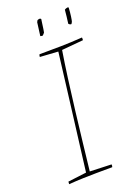

<svg xmlns="http://www.w3.org/2000/svg" viewBox="-154 -870 663 938"><g transform="rotate(-20 177.5 -401.0)"><path d="M36 6Q36 -2 37 -7L133 -19Q140 -72 148.5 -143Q157 -214 167.5 -294.5Q178 -375 188 -459Q198 -543 208 -621L114 -627Q114 -630 114.5 -633Q115 -636 117 -640Q177 -640 228.5 -641Q280 -642 340 -646Q341 -640 340 -632L228 -622Q218 -561 207.5 -483Q197 -405 187 -322Q177 -239 168 -160Q159 -81 152 -18L264 -14Q264 -10 264 -7Q264 -4 262 0Q215 0 179 0.5Q143 1 109.5 2Q76 3 36 6ZM300 -732Q302 -750 304.5 -767.5Q307 -785 308 -802Q316 -808 327 -808L329 -805Q328 -783 325 -761.5Q322 -740 320 -735Q319 -733 317 -729.5Q315 -726 314 -725Q306 -725 300 -732ZM151 -722 160 -791Q161 -793 162.5 -795.5Q164 -798 165 -800Q171 -803 179 -803L184 -799Q183 -793 181 -778Q179 -763 177 -749Q175 -735 174 -732Q172 -729 168.5 -725.5Q165 -722 163 -720Q157 -720 151 -722Z"/></g></svg>

Font: Labrada Thin
Style: Italic
Weight: 100
Italic angle: -7°
Designer: Mercedes Jáuregui
Foundry: Omnibus-Type Team
Version: Version 1.000; ttfautohint (v1.8.4.7-5d5b)